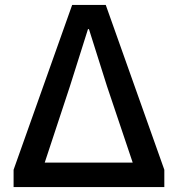

<svg xmlns="http://www.w3.org/2000/svg" viewBox="-20 -757 720 777"><path d="M35 0H645V-70L408 -737H272L35 -70ZM161 -99 263 -408 336 -639H340L413 -408L517 -99Z"/></svg>

Font: Noto Sans TC Medium
Style: Regular
Weight: 500
Designer: Ryoko NISHIZUKA 西塚涼子 (kana, bopomofo & ideographs); Paul D. Hunt (Latin, Greek & Cyrillic); Sandoll Communications 산돌커뮤니
Foundry: Adobe
Version: Version 2.004;hotconv 1.0.118;makeotfexe 2.5.65603